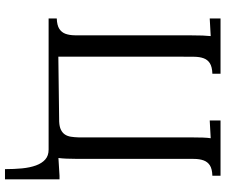

<svg xmlns="http://www.w3.org/2000/svg" viewBox="-88 -652 918 782"><g transform="rotate(90 371.0 -261.0)"><path d="M710.4 177.7H668.9Q668.9 140.6 665.8 108.2Q662.6 75.7 653.8 51.5Q645 27.3 629.6 13.7Q614.3 0 589.4 0H55.2V-33.2Q83 -34.2 97.4 -43.5Q111.8 -52.7 117.7 -68.8Q123.5 -85 123.8 -107.2Q124 -129.4 124 -156.2V-581.1Q124 -634.3 127 -660.2L55.2 -656.2V-700.2H280.3V-667Q252 -666 237.5 -656.7Q223.1 -647.5 217.3 -631.3Q211.4 -615.2 211.2 -593Q210.9 -570.8 210.9 -544.4V-39.6L475.1 -43Q495.6 -43.9 508.3 -50Q521 -56.2 527.8 -66.4Q534.7 -76.7 536.9 -91.1Q539.1 -105.5 539.6 -123V-581.1Q539.6 -608.4 540.3 -627.9Q541 -647.5 543 -660.2L470.7 -656.2V-700.2H695.8V-667Q667.5 -666 653.3 -656.7Q639.2 -647.5 633.3 -631.3Q627.4 -615.2 627.2 -593Q627 -570.8 627 -544.4V-112.3Q627 -91.8 626.2 -73.5Q625.5 -55.2 623.5 -40L695.8 -44.4H710.4Z"/></g></svg>

Font: Lora
Style: Regular
Weight: 400
Designer: Olga Karpushina, Alexei Vanyashin
Foundry: Cyreal (www.cyreal.org, a@cyreal.org)
Version: Version 1.014